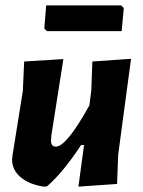

<svg xmlns="http://www.w3.org/2000/svg" viewBox="-20 -691 532 715"><path d="M431 -671 441 -661 433 -575H155L145 -585L152 -671ZM216 -471 171 -185 170 -169Q169 -145 188 -145Q228 -145 313 -299L320 -354L324 -462L468 -472L420 -114L416 -6L272 4L293 -151H282Q215 -49 155 3L143 4Q89 -4 57 -31Q25 -58 25 -97L27 -115L65 -352L70 -462Z"/></svg>

Font: Alegreya Sans SC ExtraBold
Style: Italic
Weight: 800
Italic angle: -7°
Designer: Juan Pablo del Peral
Foundry: Huerta Tipografica
Version: Version 2.007